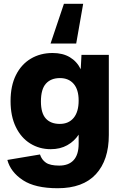

<svg xmlns="http://www.w3.org/2000/svg" viewBox="-20 -791 661 1018"><path d="M421 -771 384 -560H248L319 -771ZM286 207Q166 207 101 164Q36 121 19 57L192 28Q201 56 223.5 71.5Q246 87 294 87Q344 87 370.5 58Q397 29 397 -29V-77Q374 -42 336.5 -21Q299 0 249 0Q189 0 140.5 -30Q92 -60 64 -117.5Q36 -175 36 -255Q36 -336 64.5 -393Q93 -450 143.5 -480Q194 -510 259 -510Q313 -510 350.5 -487.5Q388 -465 408 -424L412 -500H557V-75Q557 58 488.5 132.5Q420 207 286 207ZM297 -134Q344 -134 370.5 -166Q397 -198 397 -258Q397 -316 370.5 -346.5Q344 -377 298 -377Q250 -377 223.5 -347.5Q197 -318 197 -253Q197 -191 223 -162.5Q249 -134 297 -134Z"/></svg>

Font: Prodigy Sans
Style: Bold
Weight: 700
Designer: Wei Huang
Foundry: Wei Huang
Version: Version 1.003; ttfautohint (v1.8.3)